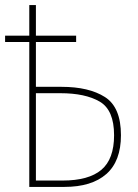

<svg xmlns="http://www.w3.org/2000/svg" viewBox="-20 -734 540 754"><path d="M455 -203Q455 -313 392 -353Q329 -393 222 -393H121V-569H279V-594H121V-714H95V-594H0V-569H95V0H233Q340 0 397.5 -50.5Q455 -101 455 -203ZM121 -368H217Q315 -368 371.5 -335Q428 -302 428 -203Q428 -109 378 -67Q328 -25 226 -25H121Z"/></svg>

Font: Noto Sans Mono UI Condensed Thin
Style: Regular
Weight: 250
Width: 3
Designer: Monotype Design team
Foundry: Monotype Imaging Inc.
Version: 1.000